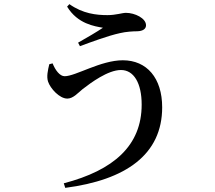

<svg xmlns="http://www.w3.org/2000/svg" viewBox="-20 -836 1040 927"><path d="M234 -530 218 -526C211 -497 204 -466 212 -442C223 -409 267 -360 305 -360C333 -360 356 -387 378 -405C418 -436 501 -498 564 -498C626 -498 664 -435 664 -331C664 -133 529 -14 288 49L295 71C588 33 763 -90 763 -318C763 -459 689 -545 573 -545C466 -545 345 -468 292 -468C269 -468 247 -497 234 -530ZM304 -804C355 -720 438 -709 477 -702C449 -683 398 -653 357 -630L366 -613C414 -631 503 -664 559 -676C588 -683 623 -685 643 -685C671 -686 685 -697 685 -714C685 -748 631 -774 588 -774C570 -774 540 -763 499 -763C445 -763 380 -770 315 -816Z"/></svg>

Font: Noto Serif CJK JP SemiBold
Style: Regular
Weight: 600
Designer: Ryoko NISHIZUKA 西塚涼子 (kana & ideographs); Frank Grießhammer (Latin, Greek & Cyrillic); Wenlong ZHANG 张文龙 (bopomofo); San
Foundry: Adobe
Version: Version 2.001;hotconv 1.1.0;makeotfexe 2.6.0